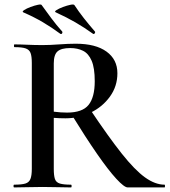

<svg xmlns="http://www.w3.org/2000/svg" viewBox="-20 -819 741 839"><path d="M538 0Q523 0 488 -38Q453 -76 403.5 -147.5Q354 -219 293 -318L373 -342Q454 -221 511.5 -148.5Q569 -76 613.5 -44Q658 -12 699 -12Q701 -12 701 -6Q701 0 699 0Q636 0 596.5 0Q557 0 538 0ZM311 -628Q398 -628 445.5 -593.5Q493 -559 493 -499Q493 -442 460.5 -397Q428 -352 376.5 -327Q325 -302 266 -302Q254 -302 240 -302.5Q226 -303 215 -304V-81Q215 -52 220 -37Q225 -22 241.5 -17Q258 -12 290 -12Q293 -12 293 -6Q293 0 290 0Q265 0 234 -1Q203 -2 166 -2Q131 -2 99 -1Q67 0 42 0Q39 0 39 -6Q39 -12 42 -12Q75 -12 91 -17Q107 -22 113 -37Q119 -52 119 -81V-544Q119 -573 113.5 -587.5Q108 -602 92 -607.5Q76 -613 43 -613Q41 -613 41 -619Q41 -625 43 -625Q68 -625 99.5 -623.5Q131 -622 166 -622Q198 -622 238 -625Q278 -628 311 -628ZM394 -464Q394 -522 380.5 -553.5Q367 -585 343 -597Q319 -609 287 -609Q248 -609 231.5 -594.5Q215 -580 215 -542V-331Q229 -329 245 -328Q261 -327 273 -327Q340 -327 367 -360.5Q394 -394 394 -464ZM387 -671Q391 -669 394 -673.5Q397 -678 395 -681Q369 -711 346.5 -739.5Q324 -768 305 -797Q302 -801 287.5 -798Q273 -795 255.5 -788.5Q238 -782 227 -775Q216 -768 224 -765Q272 -743 310 -721Q348 -699 387 -671ZM244 -671Q249 -669 251.5 -673.5Q254 -678 252 -681Q226 -710 204.5 -739Q183 -768 162 -797Q160 -801 145.5 -798Q131 -795 113.5 -788.5Q96 -782 85.5 -775Q75 -768 82 -765Q130 -744 168 -721.5Q206 -699 244 -671Z"/></svg>

Font: Cormorant Garamond Light SemiBold
Style: Regular
Weight: 600
Version: Version 4.001